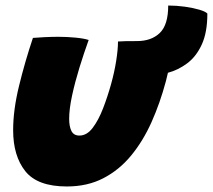

<svg xmlns="http://www.w3.org/2000/svg" viewBox="-20 -642 770 694"><path d="M406.5 -492Q419.5 -493 433.5 -493.2Q447.5 -493.5 475 -493.5Q527 -493.5 557.5 -522.8Q588 -552 588 -622Q618 -622 648.2 -617.8Q678.5 -613.5 701 -606.8Q723.5 -600 729.5 -593Q729.5 -524.5 709.2 -480.8Q689 -437 656.2 -412.8Q623.5 -388.5 587 -379Q583.5 -363.5 579.5 -348Q558.5 -269.5 527.8 -200.8Q497 -132 454 -79.8Q411 -27.5 353.5 2.2Q296 32 221.5 32Q115.5 32 71.5 -23.2Q27.5 -78.5 27.5 -171.5Q27.5 -244.5 48.8 -331.5Q70 -418.5 99 -505Q116 -506.5 142.5 -507.8Q169 -509 190.5 -509Q222 -509 253 -506Q284 -503 300.5 -497.5Q283.5 -450.5 267.2 -397.8Q251 -345 240.5 -296.5Q230 -248 230 -212.5Q230 -185 238.2 -168.5Q246.5 -152 267 -152Q294 -152 315 -179.8Q336 -207.5 352.5 -250.2Q369 -293 381.5 -338Q393.5 -381 400 -422.2Q406.5 -463.5 406.5 -492Z"/></svg>

Font: Grandstander Black
Style: Italic
Weight: 900
Italic angle: -15°
Designer: Tyler Finck
Foundry: Etcetera Type Co
Version: Version 1.200; ttfautohint (v1.8.3)